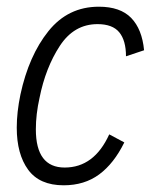

<svg xmlns="http://www.w3.org/2000/svg" viewBox="-20 -542 450 573"><path d="M30 -161Q30 -207 41 -260Q66 -376 124.5 -449Q183 -522 275 -522Q339 -522 371.5 -488.5Q404 -455 410 -392L356 -374Q356 -421 336 -445.5Q316 -470 271 -470Q201 -470 158.5 -405Q116 -340 98 -250Q87 -201 87 -156Q87 -42 173 -42Q261 -42 306 -141L351 -117Q320 -54 276 -21.5Q232 11 170 11Q98 11 64 -35.5Q30 -82 30 -161Z"/></svg>

Font: Decalotype Light Italic
Style: Regular
Weight: 300
Italic angle: -12°
Designer: Alfredo Marco Pradil
Foundry: Alfredo Marco Pradil
Version: Version 1.0